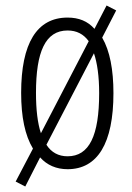

<svg xmlns="http://www.w3.org/2000/svg" viewBox="-20 -606 482 699"><path d="M393 -267C393 -352 380 -421 352 -469L403 -568L368 -586L324 -501C299 -529 267 -542 226 -542C114 -542 57 -448 57 -268C57 -180 71 -113 100 -65L37 55L72 73L126 -33C151 -5 185 10 226 10C335 10 393 -84 393 -267ZM111 -268C111 -417 145 -495 226 -495C259 -495 284 -482 303 -456L129 -121C117 -157 111 -206 111 -268ZM341 -267C341 -112 305 -37 226 -37C193 -37 167 -51 149 -79L322 -412C334 -377 341 -328 341 -267Z"/></svg>

Font: Noto Sans Lao Looped ExtraCondensed Light
Style: Regular
Weight: 300
Width: 2
Designer: Mark Frömberg, Ben Mitchell
Foundry: The Fontpad Ltd
Version: Version 1.002